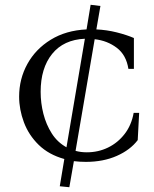

<svg xmlns="http://www.w3.org/2000/svg" viewBox="-20 -662 644 803"><path d="M339 15Q313 15 289 12L270 121L230 117L249 3Q184 -15 142 -56Q100 -97 80 -150.5Q60 -204 60 -258Q60 -332 94.5 -394.5Q129 -457 192.5 -496Q256 -535 342 -539L359 -642L400 -637L383 -539Q427 -537 468.5 -526.5Q510 -516 540 -503V-374H517Q508 -432 468.5 -462Q429 -492 376 -498L296 -31Q318 -25 343 -25Q391 -25 432 -45Q473 -65 501.5 -102Q530 -139 539 -190H562L556 -76Q525 -35 468.5 -10Q412 15 339 15ZM150 -278Q150 -231 161.5 -186Q173 -141 196.5 -104Q220 -67 258 -46L335 -500Q246 -496 198 -436.5Q150 -377 150 -278Z"/></svg>

Font: Bona Nova SC
Style: Regular
Weight: 400
Designer: Mateusz Machalski
Foundry: Capitalics
Version: Version 4.001; ttfautohint (v1.8.4.7-5d5b)